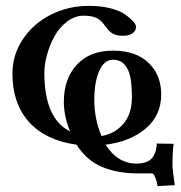

<svg xmlns="http://www.w3.org/2000/svg" viewBox="-20 -471 611 649"><path d="M298.8 -133.8Q298.8 -67.4 323.2 -11.2Q368.7 -19 397.2 -52.7Q425.8 -86.4 425.8 -141.1Q425.8 -182.1 420.9 -208.7Q416 -235.4 401.4 -252.2Q386.7 -269 361.8 -269Q332 -269 315.4 -231.2Q298.8 -193.4 298.8 -133.8ZM441.9 82Q462.9 82 477.3 75.4Q491.7 68.8 498.3 57.6Q504.9 46.4 507.3 36.1Q509.8 25.9 509.8 14.2L566.9 15.1Q563 42 563 86.9Q563 102.1 570.8 154.8L512.2 158.2Q512.2 147.9 505.9 131.6Q499.5 115.2 494.1 115.2H446.8Q377.4 115.2 325 93.3Q272.5 71.3 238.8 18.1Q133.3 3.4 77.6 -59.1Q22 -121.6 22 -222.2Q22 -284.7 56.6 -337.4Q91.3 -390.1 150.6 -420.7Q210 -451.2 279.8 -451.2Q355.5 -451.2 400.9 -423.8Q439.9 -395.5 439.9 -379.9Q439.9 -367.7 428.5 -358.9Q417 -350.1 396 -350.1Q373.5 -350.1 360.8 -357.4Q348.1 -364.7 336.9 -381.8V-380.9Q320.8 -404.8 304 -411.4Q287.1 -418 263.2 -418Q233.4 -418 207.3 -398.4Q181.2 -378.9 164.8 -349.4Q148.4 -319.8 139.2 -286.9Q129.9 -253.9 129.9 -225.1Q129.9 -69.8 216.8 -26.9Q195.8 -78.1 195.8 -127Q195.8 -204.6 239.7 -252.2Q283.7 -299.8 361.8 -299.8Q439 -299.8 481.9 -258.8Q524.9 -217.8 524.9 -151.9Q524.9 -80.6 472.4 -36.4Q419.9 7.8 336.9 18.1Q377.4 82 441.9 82Z"/></svg>

Font: Common Serif SemiBold
Style: Regular
Weight: 600
Designer: Philipp H. Poll, Khaled Hosny
Foundry: Stefan Peev, Context Ltd.
Version: Version 1.026